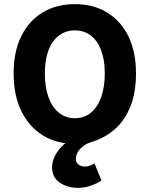

<svg xmlns="http://www.w3.org/2000/svg" viewBox="-20 -684 724 929"><path d="M359 225Q306 225 269 199.5Q232 174 232 126Q232 89 255.5 53.5Q279 18 312 -2L342 12Q254 12 187.5 -29Q121 -70 83.5 -146Q46 -222 46 -329Q46 -435 83.5 -510Q121 -585 187.5 -624.5Q254 -664 342 -664Q430 -664 496.5 -624.5Q563 -585 600.5 -510Q638 -435 638 -329Q638 -237 611.5 -170Q585 -103 537.5 -60.5Q490 -18 426 2Q399 10 381.5 24Q364 38 355.5 53.5Q347 69 347 83Q347 103 360 112.5Q373 122 392 122Q405 122 417 117Q429 112 437 107L471 189Q450 204 419 214.5Q388 225 359 225ZM342 -112Q387 -112 419.5 -138.5Q452 -165 469.5 -214Q487 -263 487 -329Q487 -394 469.5 -440.5Q452 -487 419.5 -512Q387 -537 342 -537Q298 -537 265 -512Q232 -487 214.5 -440.5Q197 -394 197 -329Q197 -263 214.5 -214Q232 -165 265 -138.5Q298 -112 342 -112Z"/></svg>

Font: Mada
Style: Bold
Weight: 700
Designer: Khaled Hosny
Version: Version 1.5